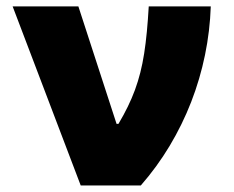

<svg xmlns="http://www.w3.org/2000/svg" viewBox="-20 -565 712 585"><path d="M218.8 -545.5 335.2 -187.5H340.9Q356.9 -214.5 369.3 -239.9Q381.7 -265.3 391.2 -291Q400.6 -316.8 407.5 -343.9Q414.4 -371.1 419.2 -401.8Q424 -432.5 427.4 -468Q430.8 -503.6 433.2 -545.5H622.2Q619.7 -470.9 604.6 -397.4Q589.5 -323.9 562.5 -254.4Q535.5 -185 497 -120.7Q458.5 -56.5 409.1 0H225.9L18.5 -545.5Z"/></svg>

Font: Inter P Black
Style: Regular
Weight: 900
Designer: Rasmus Andersson
Foundry: rsms
Version: Version 3.018;git-588b23468